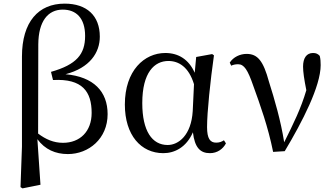

<svg xmlns="http://www.w3.org/2000/svg" viewBox="-20 -829 1838 1058"><path d="M93 202 104 209 203 189 186 -62C228 -5 286 20 354 20C469 20 573 -65 573 -200C573 -324 497 -406 341 -420C475 -455 530 -539 530 -627C530 -743 458 -809 336 -809C192 -809 101 -709 101 -517V-21ZM190 -93 191 -585C192 -712 244 -776 326 -776C400 -776 449 -729 449 -631C449 -530 402 -473 261 -433L272 -388C435 -397 485 -323 485 -207C485 -105 421 -42 327 -42C276 -42 232 -61 190 -93Z M880 15C942 15 1007 -17 1043 -100C1053 -16 1083 15 1137 15C1177 15 1209 -8 1225 -39L1214 -56C1201 -48 1190 -43 1171 -43C1138 -43 1121 -65 1121 -129C1121 -211 1139 -383 1159 -524L1149 -531L1061 -515L1053 -428C1020 -502 963 -537 891 -537C775 -537 668 -440 668 -253C668 -84 757 15 880 15ZM1049 -365 1042 -217C1034 -84 964 -30 904 -30C818 -30 764 -107 764 -261C764 -430 831 -493 908 -493C965 -493 1020 -460 1049 -365Z M1485 8 1549 4C1646 -158 1747 -354 1747 -470C1747 -490 1746 -504 1742 -521C1732 -532 1722 -537 1705 -537C1669 -537 1650 -509 1650 -462C1650 -433 1656 -392 1668 -332C1638 -230 1598 -150 1546 -45C1527 -165 1493 -281 1462 -379C1431 -493 1400 -532 1339 -532C1303 -532 1266 -515 1246 -484L1254 -467C1264 -472 1277 -475 1292 -475C1325 -475 1345 -445 1376 -355C1414 -250 1457 -131 1485 8Z"/></svg>

Font: Source Han Serif CN Medium
Style: Regular
Weight: 500
Designer: Ryoko NISHIZUKA 西塚涼子 (kana & ideographs); Frank Grießhammer (Latin, Greek & Cyrillic); Wenlong ZHANG 张文龙 (bopomofo); San
Foundry: Adobe
Version: Version 2.002;hotconv 1.1.0;makeotfexe 2.6.0